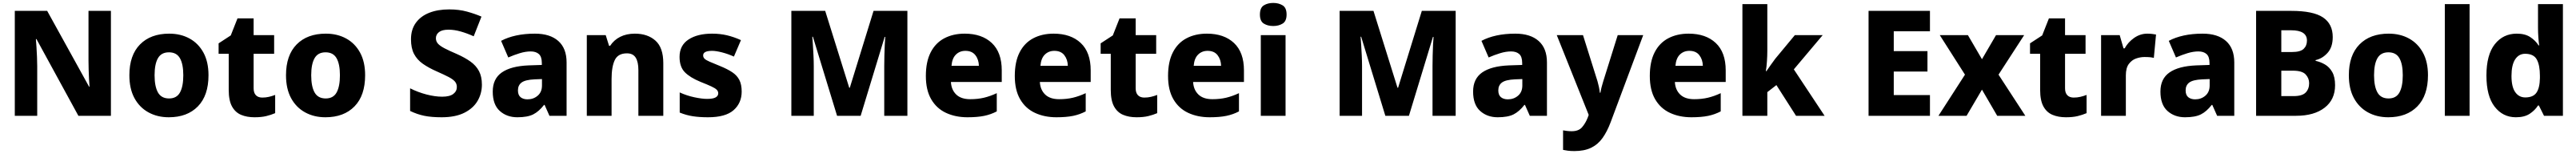

<svg xmlns="http://www.w3.org/2000/svg" viewBox="-20 -788 17582 1048"><path d="M737 0H515L229 -522H225Q227 -499 229 -467Q231 -435 232.5 -401Q234 -367 234 -338V0H81V-714H302L588 -198H591Q589 -220 587.5 -251Q586 -282 585 -315Q584 -348 584 -374V-714H737Z M1403 -276Q1403 -138 1330.5 -64Q1258 10 1132 10Q1054 10 993 -23.5Q932 -57 897.5 -120.5Q863 -184 863 -276Q863 -412 935.5 -485.5Q1008 -559 1135 -559Q1213 -559 1273.5 -526Q1334 -493 1368.5 -430Q1403 -367 1403 -276ZM1035 -276Q1035 -200 1058 -159Q1081 -118 1134 -118Q1186 -118 1208.5 -159Q1231 -200 1231 -276Q1231 -352 1208 -392Q1185 -432 1133 -432Q1081 -432 1058 -392Q1035 -352 1035 -276Z M1770 -124Q1794 -124 1815.5 -129Q1837 -134 1858 -142V-18Q1830 -6 1797 2Q1764 10 1717 10Q1665 10 1625.5 -6.5Q1586 -23 1563.5 -63.5Q1541 -104 1541 -177V-422H1472V-493L1555 -547L1601 -663H1711V-549H1851V-422H1711V-187Q1711 -156 1726.5 -140Q1742 -124 1770 -124Z M2472 -276Q2472 -138 2399.5 -64Q2327 10 2201 10Q2123 10 2062 -23.5Q2001 -57 1966.5 -120.5Q1932 -184 1932 -276Q1932 -412 2004.5 -485.5Q2077 -559 2204 -559Q2282 -559 2342.5 -526Q2403 -493 2437.5 -430Q2472 -367 2472 -276ZM2104 -276Q2104 -200 2127 -159Q2150 -118 2203 -118Q2255 -118 2277.5 -159Q2300 -200 2300 -276Q2300 -352 2277 -392Q2254 -432 2202 -432Q2150 -432 2127 -392Q2104 -352 2104 -276Z M3269 -212Q3269 -152 3239.5 -101.5Q3210 -51 3149 -20.5Q3088 10 2994 10Q2924 10 2875.5 0Q2827 -10 2779 -33V-187Q2833 -160 2891 -145Q2949 -130 2998 -130Q3049 -130 3073.5 -148.5Q3098 -167 3098 -196Q3098 -218 3084.5 -233.5Q3071 -249 3041 -264.5Q3011 -280 2961 -302Q2906 -326 2866.5 -353.5Q2827 -381 2806 -420.5Q2785 -460 2785 -521Q2785 -587 2818 -632.5Q2851 -678 2909.5 -701Q2968 -724 3046 -724Q3113 -724 3167.5 -709Q3222 -694 3266 -675L3213 -541Q3169 -561 3125 -573.5Q3081 -586 3041 -586Q2997 -586 2976 -569.5Q2955 -553 2955 -528Q2955 -507 2968.5 -491.5Q2982 -476 3013.5 -459.5Q3045 -443 3099 -420Q3153 -396 3191 -369Q3229 -342 3249 -304.5Q3269 -267 3269 -212Z M3631 -559Q3734 -559 3790.5 -509Q3847 -459 3847 -363V0H3730L3697 -74H3693Q3658 -29 3619 -9.5Q3580 10 3511 10Q3439 10 3391 -33Q3343 -76 3343 -165Q3343 -252 3405 -295Q3467 -338 3587 -343L3678 -346V-359Q3678 -402 3658 -420Q3638 -438 3602 -438Q3567 -438 3527.5 -426Q3488 -414 3449 -397L3400 -510Q3445 -534 3503 -546.5Q3561 -559 3631 -559ZM3628 -248Q3565 -245 3540 -226.5Q3515 -208 3515 -173Q3515 -141 3533 -126.5Q3551 -112 3580 -112Q3621 -112 3650 -137Q3679 -162 3679 -206V-250Z M4313 -559Q4400 -559 4453.5 -511.5Q4507 -464 4507 -358V0H4337V-311Q4337 -367 4318.5 -396Q4300 -425 4259 -425Q4198 -425 4176 -379.5Q4154 -334 4154 -250V0H3985V-549H4114L4137 -476H4144Q4170 -516 4213 -537.5Q4256 -559 4313 -559Z M5042 -165Q5042 -87 4987 -38.5Q4932 10 4812 10Q4754 10 4708.5 3Q4663 -4 4619 -22V-159Q4667 -137 4719 -126Q4771 -115 4806 -115Q4846 -115 4864 -125Q4882 -135 4882 -153Q4882 -167 4871.5 -177.5Q4861 -188 4835 -200Q4809 -212 4761 -231Q4690 -260 4654 -296.5Q4618 -333 4618 -401Q4618 -479 4679 -519Q4740 -559 4840 -559Q4894 -559 4941 -548Q4988 -537 5037 -515L4989 -403Q4949 -421 4908 -431.5Q4867 -442 4840 -442Q4779 -442 4779 -411Q4779 -398 4788.5 -388.5Q4798 -379 4823.5 -368Q4849 -357 4896 -338Q4945 -318 4977.5 -296.5Q5010 -275 5026 -244Q5042 -213 5042 -165Z M5693 0 5528 -538H5524Q5526 -517 5528 -484Q5530 -451 5532 -412Q5534 -373 5534 -336V0H5381V-714H5612L5776 -191H5780L5942 -714H6173V0H6015V-339Q6015 -373 6016 -411Q6017 -449 6018.5 -482.5Q6020 -516 6022 -537H6018L5854 0Z M6564 -559Q6681 -559 6749 -495.5Q6817 -432 6817 -309V-230H6470Q6473 -177 6506 -145Q6539 -113 6602 -113Q6653 -113 6695.5 -123Q6738 -133 6783 -154V-30Q6743 -9 6697 0.5Q6651 10 6583 10Q6501 10 6436.5 -20Q6372 -50 6335.5 -112.5Q6299 -175 6299 -271Q6299 -368 6332 -432Q6365 -496 6425 -527.5Q6485 -559 6564 -559ZM6569 -442Q6530 -442 6504 -416.5Q6478 -391 6474 -340H6661Q6660 -383 6637 -412.5Q6614 -442 6569 -442Z M7171 -559Q7288 -559 7356 -495.5Q7424 -432 7424 -309V-230H7077Q7080 -177 7113 -145Q7146 -113 7209 -113Q7260 -113 7302.5 -123Q7345 -133 7390 -154V-30Q7350 -9 7304 0.5Q7258 10 7190 10Q7108 10 7043.5 -20Q6979 -50 6942.5 -112.5Q6906 -175 6906 -271Q6906 -368 6939 -432Q6972 -496 7032 -527.5Q7092 -559 7171 -559ZM7176 -442Q7137 -442 7111 -416.5Q7085 -391 7081 -340H7268Q7267 -383 7244 -412.5Q7221 -442 7176 -442Z M7790 -124Q7814 -124 7835.5 -129Q7857 -134 7878 -142V-18Q7850 -6 7817 2Q7784 10 7737 10Q7685 10 7645.5 -6.5Q7606 -23 7583.5 -63.5Q7561 -104 7561 -177V-422H7492V-493L7575 -547L7621 -663H7731V-549H7871V-422H7731V-187Q7731 -156 7746.5 -140Q7762 -124 7790 -124Z M8217 -559Q8334 -559 8402 -495.5Q8470 -432 8470 -309V-230H8123Q8126 -177 8159 -145Q8192 -113 8255 -113Q8306 -113 8348.5 -123Q8391 -133 8436 -154V-30Q8396 -9 8350 0.5Q8304 10 8236 10Q8154 10 8089.5 -20Q8025 -50 7988.5 -112.5Q7952 -175 7952 -271Q7952 -368 7985 -432Q8018 -496 8078 -527.5Q8138 -559 8217 -559ZM8222 -442Q8183 -442 8157 -416.5Q8131 -391 8127 -340H8314Q8313 -383 8290 -412.5Q8267 -442 8222 -442Z M8670 -768Q8707 -768 8734 -751.5Q8761 -735 8761 -689Q8761 -644 8734 -627.5Q8707 -611 8670 -611Q8632 -611 8605.5 -627.5Q8579 -644 8579 -689Q8579 -735 8605.5 -751.5Q8632 -768 8670 -768ZM8754 -549V0H8585V-549Z M9435 0 9270 -538H9266Q9268 -517 9270 -484Q9272 -451 9274 -412Q9276 -373 9276 -336V0H9123V-714H9354L9518 -191H9522L9684 -714H9915V0H9757V-339Q9757 -373 9758 -411Q9759 -449 9760.5 -482.5Q9762 -516 9764 -537H9760L9596 0Z M10322 -559Q10425 -559 10481.5 -509Q10538 -459 10538 -363V0H10421L10388 -74H10384Q10349 -29 10310 -9.5Q10271 10 10202 10Q10130 10 10082 -33Q10034 -76 10034 -165Q10034 -252 10096 -295Q10158 -338 10278 -343L10369 -346V-359Q10369 -402 10349 -420Q10329 -438 10293 -438Q10258 -438 10218.5 -426Q10179 -414 10140 -397L10091 -510Q10136 -534 10194 -546.5Q10252 -559 10322 -559ZM10319 -248Q10256 -245 10231 -226.5Q10206 -208 10206 -173Q10206 -141 10224 -126.5Q10242 -112 10271 -112Q10312 -112 10341 -137Q10370 -162 10370 -206V-250Z M10605 -549H10784L10883 -235Q10888 -218 10892.5 -197Q10897 -176 10899 -157H10903Q10906 -177 10911.5 -197.5Q10917 -218 10922 -234L11021 -549H11195L10973 43Q10949 107 10917.5 151Q10886 195 10839.5 217.5Q10793 240 10725 240Q10699 240 10680.5 237.5Q10662 235 10648 232V99Q10658 101 10674 103Q10690 105 10707 105Q10754 105 10777.5 78Q10801 51 10816 13L10823 -6Z M11505 -559Q11622 -559 11690 -495.5Q11758 -432 11758 -309V-230H11411Q11414 -177 11447 -145Q11480 -113 11543 -113Q11594 -113 11636.5 -123Q11679 -133 11724 -154V-30Q11684 -9 11638 0.5Q11592 10 11524 10Q11442 10 11377.5 -20Q11313 -50 11276.5 -112.5Q11240 -175 11240 -271Q11240 -368 11273 -432Q11306 -496 11366 -527.5Q11426 -559 11505 -559ZM11510 -442Q11471 -442 11445 -416.5Q11419 -391 11415 -340H11602Q11601 -383 11578 -412.5Q11555 -442 11510 -442Z M12042 -440Q12042 -410 12039.5 -372Q12037 -334 12032 -304H12036Q12047 -320 12065 -345.5Q12083 -371 12096 -388L12230 -549H12420L12223 -316L12433 0H12238L12104 -209L12042 -161V0H11872V-760H12042Z M13152 0H12733V-714H13152V-575H12905V-440H13135V-301H12905V-141H13152Z M13391 -280 13219 -549H13411L13507 -385L13603 -549H13795L13620 -280L13803 0H13611L13507 -178L13402 0H13210Z M14133 -124Q14157 -124 14178.5 -129Q14200 -134 14221 -142V-18Q14193 -6 14160 2Q14127 10 14080 10Q14028 10 13988.5 -6.5Q13949 -23 13926.5 -63.5Q13904 -104 13904 -177V-422H13835V-493L13918 -547L13964 -663H14074V-549H14214V-422H14074V-187Q14074 -156 14089.5 -140Q14105 -124 14133 -124Z M14636 -559Q14652 -559 14669 -557Q14686 -555 14695 -553L14680 -394Q14669 -397 14654.5 -398.5Q14640 -400 14616 -400Q14588 -400 14559 -390Q14530 -380 14509.5 -353Q14489 -326 14489 -275V0H14320V-549H14447L14473 -459H14481Q14504 -501 14545.5 -530Q14587 -559 14636 -559Z M15013 -559Q15116 -559 15172.5 -509Q15229 -459 15229 -363V0H15112L15079 -74H15075Q15040 -29 15001 -9.5Q14962 10 14893 10Q14821 10 14773 -33Q14725 -76 14725 -165Q14725 -252 14787 -295Q14849 -338 14969 -343L15060 -346V-359Q15060 -402 15040 -420Q15020 -438 14984 -438Q14949 -438 14909.5 -426Q14870 -414 14831 -397L14782 -510Q14827 -534 14885 -546.5Q14943 -559 15013 -559ZM15010 -248Q14947 -245 14922 -226.5Q14897 -208 14897 -173Q14897 -141 14915 -126.5Q14933 -112 14962 -112Q15003 -112 15032 -137Q15061 -162 15061 -206V-250Z M15618 -714Q15768 -714 15834.5 -669.5Q15901 -625 15901 -536Q15901 -467 15865.5 -428Q15830 -389 15784 -379V-374Q15817 -367 15847.5 -349.5Q15878 -332 15897.5 -298Q15917 -264 15917 -208Q15917 -110 15845.5 -55Q15774 0 15651 0H15378V-714ZM15623 -434Q15680 -434 15702.5 -455.5Q15725 -477 15725 -512Q15725 -582 15617 -582H15550V-434ZM15550 -307V-134H15634Q15693 -134 15716.5 -158.5Q15740 -183 15740 -222Q15740 -256 15716 -281.5Q15692 -307 15629 -307Z M16551 -276Q16551 -138 16478.5 -64Q16406 10 16280 10Q16202 10 16141 -23.5Q16080 -57 16045.5 -120.5Q16011 -184 16011 -276Q16011 -412 16083.5 -485.5Q16156 -559 16283 -559Q16361 -559 16421.5 -526Q16482 -493 16516.5 -430Q16551 -367 16551 -276ZM16183 -276Q16183 -200 16206 -159Q16229 -118 16282 -118Q16334 -118 16356.5 -159Q16379 -200 16379 -276Q16379 -352 16356 -392Q16333 -432 16281 -432Q16229 -432 16206 -392Q16183 -352 16183 -276Z M16835 0H16666V-760H16835Z M17151 10Q17062 10 17006 -62Q16950 -134 16950 -274Q16950 -415 17007 -487Q17064 -559 17157 -559Q17213 -559 17248.5 -536Q17284 -513 17306 -479H17310Q17307 -498 17304.5 -532.5Q17302 -567 17302 -598V-760H17472V0H17343L17308 -70H17302Q17281 -37 17245 -13.5Q17209 10 17151 10ZM17215 -125Q17269 -125 17291.5 -157.5Q17314 -190 17315 -257V-272Q17315 -345 17293.5 -383.5Q17272 -422 17214 -422Q17171 -422 17146 -384Q17121 -346 17121 -271Q17121 -197 17146.5 -161Q17172 -125 17215 -125Z"/></svg>

Font: Noto Sans Meetei Mayek ExtraBold
Style: Regular
Weight: 800
Designer: Monotype Design Team and Neelakash Kshetrimayum
Foundry: Monotype Imaging Inc.
Version: Version 2.002; ttfautohint (v1.8.4.7-5d5b)